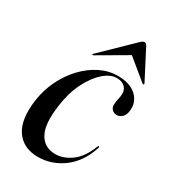

<svg xmlns="http://www.w3.org/2000/svg" viewBox="-160 -703 703 794"><g transform="rotate(30 192.0 -306.0)"><path d="M268.5 -436Q238.5 -436 206.8 -408Q175 -380 150.2 -330Q125.5 -280 117 -214Q104 -123 128.2 -79.5Q152.5 -36 204.5 -36Q243 -36 280.2 -63Q317.5 -90 340 -149Q343 -155 345.5 -154.5Q349.5 -153.5 347 -147Q321.5 -69.5 267 -29.8Q212.5 10 149 10Q78 10 43.5 -40.5Q9 -91 23 -188.5Q30.5 -240.5 53.2 -287.2Q76 -334 109.8 -369.8Q143.5 -405.5 184.2 -425.8Q225 -446 268 -446Q326 -446 356.2 -418.5Q386.5 -391 383.5 -351Q382 -326 370.2 -314.5Q358.5 -303 344 -303Q330.5 -303 321.2 -312.2Q312 -321.5 313 -337Q313.5 -351.5 317 -363.8Q320.5 -376 320.5 -392.5Q320.5 -411 307 -423.5Q293.5 -436 268.5 -436ZM377.5 -468.5Q375.5 -466.5 371 -470L275 -549L139.5 -470Q134 -467 132 -468.5Q131 -470.5 135 -475L276 -612Q286 -622 294 -622Q301.5 -622 307 -612L378 -475Q380.5 -470.5 377.5 -468.5Z"/></g></svg>

Font: Fraunces 144pt S000
Style: Italic
Weight: 400
Italic angle: -16°
Version: Version 1.000; ttfautohint (v1.8.3)